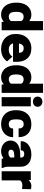

<svg xmlns="http://www.w3.org/2000/svg" viewBox="1319 -2109 800 3478"><g transform="rotate(90 1719.0 -370.0)"><path d="M28 -258C28 -181 48 -114 84 -67C118 -24 171 10 246 10C302 10 342 -10 373 -40L378 0H528V-750H362V-498C334 -522 297 -538 247 -538C212 -538 181 -531 153 -517C68 -476 28 -383 28 -267ZM194 -258V-268C194 -341 215 -398 283 -398C325 -398 347 -382 362 -356V-171C348 -146 324 -129 282 -129C215 -129 194 -185 194 -258Z M596 -246C596 -211 601 -179 614 -148C651 -56 738 10 870 10C972 10 1043 -31 1086 -90L1092 -98L1006 -195L997 -183C972 -150 936 -129 880 -129C815 -129 778 -159 766 -206H1100V-275C1100 -430 1019 -538 855 -538C815 -538 779 -531 747 -517C654 -478 596 -387 596 -264ZM768 -314C777 -364 801 -399 854 -399C908 -399 936 -369 936 -314Z M1162 -258C1162 -181 1182 -114 1218 -67C1252 -24 1305 10 1380 10C1436 10 1476 -10 1507 -40L1512 0H1662V-750H1496V-498C1468 -522 1431 -538 1381 -538C1346 -538 1315 -531 1287 -517C1202 -476 1162 -383 1162 -267ZM1328 -258V-268C1328 -341 1349 -398 1417 -398C1459 -398 1481 -382 1496 -356V-171C1482 -146 1458 -129 1416 -129C1349 -129 1328 -185 1328 -258Z M1730 -652C1730 -598 1771 -567 1822 -567C1874 -567 1914 -599 1914 -652C1914 -705 1874 -738 1822 -738C1770 -738 1730 -703 1730 -652ZM1740 0H1906V-528H1740Z M1976 -257C1976 -221 1981 -185 1991 -153C2022 -58 2102 10 2232 10C2300 10 2357 -13 2395 -47C2431 -79 2464 -131 2464 -196V-208H2307V-196C2304 -153 2278 -129 2230 -129C2157 -129 2142 -182 2142 -258V-270C2142 -345 2159 -399 2229 -399C2276 -399 2306 -368 2306 -320V-307H2464V-320C2464 -353 2458 -382 2446 -410C2413 -488 2339 -538 2231 -538C2066 -538 1976 -429 1976 -270Z M2526 -155C2526 -131 2532 -109 2542 -89C2571 -32 2634 10 2719 10C2773 10 2814 -7 2844 -34C2847 -23 2854 -10 2859 0H3022V-22L3020 -25C3006 -54 3000 -88 3000 -134V-348C3000 -379 2995 -407 2983 -431C2950 -501 2877 -538 2776 -538C2705 -538 2646 -518 2604 -485C2570 -458 2538 -416 2538 -358V-345H2704V-358C2704 -391 2728 -409 2768 -409C2814 -409 2834 -389 2834 -350V-336H2783C2648 -336 2526 -292 2526 -155ZM2692 -166C2692 -210 2729 -228 2788 -228H2834V-160C2820 -139 2790 -123 2750 -123C2716 -123 2692 -140 2692 -166Z M3082 0H3248V-333C3264 -360 3290 -375 3341 -375C3355 -375 3376 -372 3391 -371L3404 -370L3407 -529L3397 -532C3385 -535 3366 -538 3350 -538C3303 -538 3269 -518 3243 -489L3241 -528H3082Z"/></g></svg>

Font: Asimov Pro
Style: Ult
Weight: 900
Designer: Google
Version: Version 2.000980; 2014